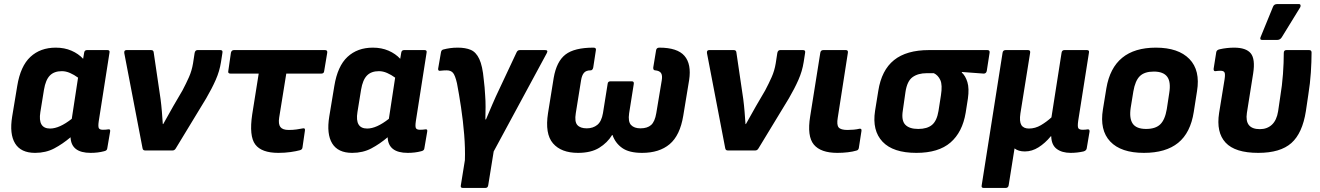

<svg xmlns="http://www.w3.org/2000/svg" viewBox="-20 -742 6512 947"><path d="M153 12Q83 12 54.5 -34.5Q26 -81 40 -167L65 -318Q81 -416 130 -461.5Q179 -507 255 -507Q298 -507 332.5 -492Q367 -477 390 -452L395 -482Q397 -495 409 -495H510Q523 -495 520 -482L467 -144Q463 -116 468 -109Q473 -102 487 -102Q495 -102 501.5 -102.5Q508 -103 514 -104Q526 -106 523 -92L509 -10Q508 1 493 4Q478 8 461.5 10Q445 12 427 12Q331 12 328 -65Q289 -32 247.5 -10Q206 12 153 12ZM179 -189Q166 -108 227 -108Q273 -108 334 -156L365 -359Q346 -373 325.5 -382Q305 -391 285 -391Q247 -391 226 -369.5Q205 -348 197 -300Z M695 0Q685 0 683 -11L593 -480Q591 -495 604 -495H725Q737 -495 738 -484L772 -253Q776 -222 778.5 -191Q781 -160 783 -130H785Q797 -152 810 -174.5Q823 -197 835 -219L880 -296Q898 -330 912 -361.5Q926 -393 932 -429L940 -481Q943 -495 954 -495H1067Q1080 -495 1077 -481L1070 -436Q1063 -391 1044 -348Q1025 -305 997 -257L847 -10Q841 0 832 0Z M1353 12Q1270 12 1239 -29.5Q1208 -71 1224 -178L1256 -379H1117Q1103 -379 1106 -392L1119 -482Q1122 -495 1134 -495H1583Q1596 -495 1594 -482L1579 -392Q1578 -379 1565 -379H1392L1357 -162Q1352 -130 1363 -115.5Q1374 -101 1404 -101Q1424 -101 1442.5 -103.5Q1461 -106 1475 -109Q1486 -111 1484 -98L1472 -15Q1471 -4 1459 -1Q1441 4 1413 8Q1385 12 1353 12Z M1717 12Q1647 12 1618.5 -34.5Q1590 -81 1604 -167L1629 -318Q1645 -416 1694 -461.5Q1743 -507 1819 -507Q1862 -507 1896.5 -492Q1931 -477 1954 -452L1959 -482Q1961 -495 1973 -495H2074Q2087 -495 2084 -482L2031 -144Q2027 -116 2032 -109Q2037 -102 2051 -102Q2059 -102 2065.5 -102.5Q2072 -103 2078 -104Q2090 -106 2087 -92L2073 -10Q2072 1 2057 4Q2042 8 2025.5 10Q2009 12 1991 12Q1895 12 1892 -65Q1853 -32 1811.5 -10Q1770 12 1717 12ZM1743 -189Q1730 -108 1791 -108Q1837 -108 1898 -156L1929 -359Q1910 -373 1889.5 -382Q1869 -391 1849 -391Q1811 -391 1790 -369.5Q1769 -348 1761 -300Z M2263 185Q2250 185 2253 172L2273 48Q2275 -10 2269.5 -78Q2264 -146 2254 -212.5Q2244 -279 2234 -331Q2225 -370 2214.5 -382.5Q2204 -395 2183 -395Q2167 -395 2152 -393Q2140 -391 2141 -403L2155 -484Q2157 -496 2167 -498Q2182 -502 2199.5 -504.5Q2217 -507 2238 -507Q2276 -507 2302 -496Q2328 -485 2344 -451Q2360 -417 2366 -350Q2371 -311 2373 -270Q2375 -246 2375 -214.5Q2375 -183 2374 -153H2377Q2390 -184 2408 -226Q2426 -268 2443 -303L2528 -484Q2533 -495 2544 -495H2669Q2685 -495 2677 -480L2415 5L2388 172Q2386 185 2374 185Z M2831 12Q2748 12 2707.5 -35Q2667 -82 2683 -184L2711 -358Q2725 -439 2769 -473Q2813 -507 2907 -507Q2922 -507 2919 -494L2906 -409Q2903 -395 2893 -395Q2871 -395 2860.5 -383Q2850 -371 2846 -346L2820 -184Q2813 -142 2827.5 -125.5Q2842 -109 2874 -109Q2905 -109 2926 -126Q2947 -143 2954 -184L2977 -328Q2978 -341 2991 -341H3096Q3108 -341 3106 -328L3083 -183Q3077 -142 3092.5 -125.5Q3108 -109 3139 -109Q3173 -109 3191.5 -125.5Q3210 -142 3217 -184L3244 -346Q3248 -370 3240.5 -381.5Q3233 -393 3212 -395Q3201 -395 3202 -409L3216 -494Q3218 -507 3232 -507Q3321 -507 3356 -466.5Q3391 -426 3379 -347L3350 -171Q3334 -74 3283 -31Q3232 12 3147 12Q3083 12 3049 -12Q3015 -36 3001 -76H2999Q2976 -38 2935.5 -13Q2895 12 2831 12Z M3569 0Q3559 0 3557 -11L3467 -480Q3465 -495 3478 -495H3599Q3611 -495 3612 -484L3646 -253Q3650 -222 3652.5 -191Q3655 -160 3657 -130H3659Q3671 -152 3684 -174.5Q3697 -197 3709 -219L3754 -296Q3772 -330 3786 -361.5Q3800 -393 3806 -429L3814 -481Q3817 -495 3828 -495H3941Q3954 -495 3951 -481L3944 -436Q3937 -391 3918 -348Q3899 -305 3871 -257L3721 -10Q3715 0 3706 0Z M4110 12Q4028 12 3994 -29Q3960 -70 3976 -168L4026 -482Q4028 -495 4041 -495H4152Q4164 -495 4162 -482L4112 -161Q4106 -126 4116.5 -113.5Q4127 -101 4160 -101Q4175 -101 4191 -102.5Q4207 -104 4219 -107Q4231 -109 4229 -96L4216 -12Q4214 -1 4203 1Q4187 6 4162 9Q4137 12 4110 12Z M4500 12Q4385 12 4333 -43Q4281 -98 4296 -195L4312 -294Q4328 -396 4389.5 -445.5Q4451 -495 4562 -495H4850Q4863 -495 4861 -482L4847 -392Q4844 -379 4832 -379L4724 -387V-384Q4742 -368 4751.5 -337Q4761 -306 4754 -256L4743 -186Q4727 -90 4668 -39Q4609 12 4500 12ZM4509 -106Q4553 -106 4577 -126Q4601 -146 4609 -195L4621 -272Q4629 -323 4618 -347Q4607 -371 4586 -381H4551Q4508 -381 4481 -361.5Q4454 -342 4446 -288L4433 -197Q4425 -148 4445 -127Q4465 -106 4509 -106Z M4832 185Q4819 185 4822 172L4925 -482Q4927 -495 4940 -495H5050Q5063 -495 5061 -482L5013 -183Q5007 -143 5017.5 -125.5Q5028 -108 5055 -108Q5086 -108 5114 -124.5Q5142 -141 5166 -163L5216 -482Q5218 -495 5230 -495H5341Q5354 -495 5351 -482L5298 -146Q5294 -118 5298.5 -110Q5303 -102 5320 -102Q5326 -102 5332.5 -102.5Q5339 -103 5345 -104Q5355 -105 5354 -93L5340 -10Q5338 1 5324 5Q5293 12 5261 12Q5218 12 5192 -7.5Q5166 -27 5165 -70H5163Q5135 -36 5102.5 -15.5Q5070 5 5035 5Q5003 5 4984 -10L4955 172Q4953 185 4940 185Z M5622 12Q5509 12 5456 -44Q5403 -100 5420 -203L5437 -307Q5471 -507 5681 -507Q5792 -507 5846.5 -451Q5901 -395 5884 -292L5868 -190Q5852 -87 5791 -37.5Q5730 12 5622 12ZM5633 -106Q5679 -106 5702.5 -128.5Q5726 -151 5735 -204L5747 -283Q5756 -338 5737 -363.5Q5718 -389 5671 -389Q5625 -389 5602 -366.5Q5579 -344 5570 -291L5557 -211Q5549 -158 5567 -132Q5585 -106 5633 -106Z M6186 12Q6072 12 6025 -38.5Q5978 -89 5993 -185L6020 -351Q6024 -377 6019.5 -385Q6015 -393 6000 -393Q5994 -393 5987.5 -392.5Q5981 -392 5975 -391Q5965 -390 5966 -403L5979 -485Q5981 -496 5996 -499Q6013 -503 6031.5 -505Q6050 -507 6067 -507Q6126 -507 6149 -479Q6172 -451 6161 -380L6130 -185Q6118 -105 6194 -105Q6230 -105 6253.5 -127Q6277 -149 6284 -193L6294 -261Q6304 -321 6308 -377Q6312 -433 6312 -481Q6312 -495 6325 -495H6437Q6449 -495 6449 -483Q6449 -438 6445.5 -384.5Q6442 -331 6433 -275L6421 -194Q6404 -85 6349.5 -36.5Q6295 12 6186 12ZM6205 -545Q6198 -545 6196.5 -549.5Q6195 -554 6198 -560L6259 -709Q6264 -722 6280 -722H6386Q6393 -722 6394.5 -717Q6396 -712 6393 -706L6302 -558Q6294 -545 6279 -545Z"/></svg>

Font: Sofia Sans ExtraBold
Style: Italic
Weight: 800
Italic angle: -9°
Designer: Botio Nikoltchev, Ani Petrova
Foundry: lettersoup
Version: Version 4.100; ttfautohint (v1.8.4.7-5d5b)